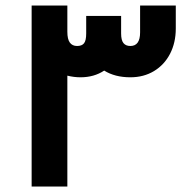

<svg xmlns="http://www.w3.org/2000/svg" viewBox="-20 -681 687 701"><path d="M360.4 -423.3Q323.5 -398.8 273.8 -398.8Q250 -398.8 225.9 -404.8V0H95.5V-660.9H225.9V-565Q225.9 -538 234.9 -525.6Q244 -513.1 261.4 -513.1Q279.1 -513.1 286.9 -523.1Q294.7 -533 294.7 -558.9V-622.9H422.2V-558.9Q422.2 -534.1 430.8 -523.6Q439.3 -513.1 456 -513.1Q491.5 -513.1 491.5 -562.9V-660.9H621.8V-577.1Q621.8 -525.2 600.9 -484.7Q579.9 -444.2 542.3 -421.5Q504.6 -398.8 456 -398.8Q399.5 -398.8 360.4 -423.3Z"/></svg>

Font: Riot Sans AR Bold
Style: Regular
Weight: 400
Designer: Bonnie Shaver-Troup, Thomas Jockin
Foundry: Lexend
Version: Version 1.001